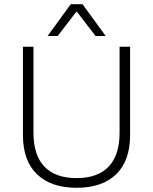

<svg xmlns="http://www.w3.org/2000/svg" viewBox="-20 -882 727 912"><path d="M598 -660V-241Q598 -118 531.5 -54Q465 10 344 10Q223 10 156 -54Q89 -118 89 -241V-660H139V-251Q139 -145 191 -90.5Q243 -36 344 -36Q444 -36 496 -90.5Q548 -145 548 -251V-660ZM482 -711H434L344 -828L254 -711H206L316 -862H372Z"/></svg>

Font: Work Sans Light
Style: Regular
Weight: 300
Designer: Wei Huang
Foundry: Wei Huang
Version: Version 2.012; ttfautohint (v1.8.3)